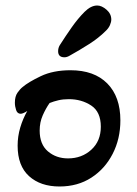

<svg xmlns="http://www.w3.org/2000/svg" viewBox="-20 -664 496 697"><path d="M196 13Q127 13 85.5 -24.5Q44 -62 44 -135Q44 -169 53.5 -201Q63 -233 79 -261Q63 -251 55 -251Q43 -251 38.5 -264.5Q34 -278 34 -291Q34 -314 43.5 -327.5Q53 -341 62 -348Q83 -366 128 -387.5Q173 -409 236 -409Q322 -409 369.5 -361Q417 -313 417 -227Q417 -160 389 -105.5Q361 -51 311.5 -19Q262 13 196 13ZM227 -89Q277 -89 311.5 -120.5Q346 -152 346 -204Q346 -258 311 -281Q276 -304 230 -304Q209 -304 192 -300Q175 -296 160 -290Q146 -270 135 -245Q124 -220 124 -190Q124 -140 154 -114.5Q184 -89 227 -89ZM214 -456Q191 -456 191 -478Q191 -490 197 -500Q218 -533 240.5 -565Q263 -597 287 -621Q310 -644 333 -644Q349 -644 366.5 -629Q384 -614 384 -593Q384 -584 379 -572.5Q374 -561 363 -551Q338 -526 303.5 -504Q269 -482 233 -462Q223 -456 214 -456Z"/></svg>

Font: Akaya Kanadaka
Style: Regular
Weight: 400
Designer: Vaishnavi Murthy Yerkadithaya, Juan Luis Blanco Aristondo
Version: Version 1.002; ttfautohint (v1.8.3)